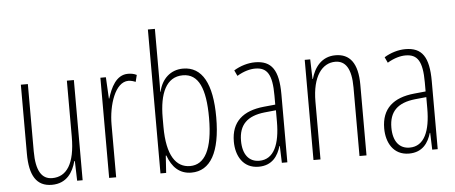

<svg xmlns="http://www.w3.org/2000/svg" viewBox="-51 -880 2393 1010"><g transform="rotate(-5 1145.5 -375.0)"><path d="M348 -529H311V-233C311 -90 266 -25 190 -25C135 -25 105 -70 105 -174V-529H68V-165C68 -49 104 10 185 10C264 10 298 -47 313 -104H316L319 0H348Z M634 -537C571 -537 542 -471 525 -416H523L517 -529H488V0H525V-278C525 -381 563 -500 633 -500C647 -500 662 -495 671 -491L680 -527C665 -535 648 -537 634 -537Z M796 -494V-760H759V0H789L795 -91H798C820 -30 858 10 922 10C1022 10 1077 -84 1077 -269C1077 -446 1026 -539 925 -539C859 -539 812 -495 797 -428H795C796 -447 796 -472 796 -494ZM921 -504C1004 -504 1039 -424 1039 -269C1039 -102 995 -25 918 -25C844 -25 796 -91 796 -243V-290C796 -419 833 -504 921 -504Z M1305 -539C1268 -539 1227 -527 1193 -506L1207 -476C1244 -498 1277 -506 1303 -506C1366 -506 1392 -468 1392 -356V-308L1331 -302C1221 -291 1158 -238 1158 -133C1158 -59 1194 10 1277 10C1349 10 1380 -38 1395 -89H1397L1400 0H1429V-359C1429 -487 1393 -539 1305 -539ZM1333 -272 1393 -278V-218C1393 -100 1361 -21 1283 -21C1229 -21 1196 -61 1196 -134C1196 -218 1240 -262 1333 -272Z M1730 -539C1655 -539 1617 -483 1601 -425H1599L1596 -529H1567V0H1604V-305C1604 -439 1657 -505 1726 -505C1779 -505 1810 -463 1810 -362V0H1847V-373C1847 -488 1805 -539 1730 -539Z M2099 -539C2062 -539 2021 -527 1987 -506L2001 -476C2038 -498 2071 -506 2097 -506C2160 -506 2186 -468 2186 -356V-308L2125 -302C2015 -291 1952 -238 1952 -133C1952 -59 1988 10 2071 10C2143 10 2174 -38 2189 -89H2191L2194 0H2223V-359C2223 -487 2187 -539 2099 -539ZM2127 -272 2187 -278V-218C2187 -100 2155 -21 2077 -21C2023 -21 1990 -61 1990 -134C1990 -218 2034 -262 2127 -272Z"/></g></svg>

Font: Noto Sans Lao UI ExtCond ExtLt
Style: Regular
Weight: 200
Width: 2
Designer: Monotype Design Team
Foundry: Monotype Imaging Inc.
Version: Version 2.000